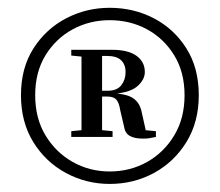

<svg xmlns="http://www.w3.org/2000/svg" viewBox="-20 -817 561 490"><path d="M377.9 -482.2V-467.5Q366.2 -465.1 360.5 -464.2Q354.8 -463.3 343.9 -463.3Q322.9 -463.3 310.9 -470.4Q298.9 -477.4 296.4 -494.8L286.5 -537.2Q284.2 -553.7 277.3 -562.2Q270.4 -570.6 254.1 -570.6H215.2V-585.4H254.7Q278.7 -585.4 289.6 -599.5Q300.5 -613.6 300.5 -632.9Q300.5 -652.4 289 -663.3Q277.5 -674.2 253.4 -674.2H215.2V-689.9H266.2Q307.2 -689.9 328.4 -674.5Q349.6 -659.2 349.6 -633.2Q349.6 -612.6 328.8 -595.5Q308 -578.4 254.1 -576.4L256.9 -579.6Q301.4 -578.6 319.3 -566.7Q337.2 -554.8 341.7 -530.4L354.6 -472.8L327.9 -487ZM209.8 -487H218.7L267.3 -482.2V-467.5H161.9V-482.2ZM209.8 -670.4 161.9 -675.2V-689.9H215.2V-672.2ZM69.8 -574Q69.8 -515.1 96.1 -471.5Q122.5 -427.9 165.6 -403.6Q208.7 -379.4 259.9 -379.4Q312.1 -379.4 355.3 -403.6Q398.5 -427.9 424.7 -471.5Q451 -515.1 451 -574Q451 -632.9 424.6 -675.9Q398.2 -718.8 355.2 -742.2Q312.1 -765.5 259.9 -765.5Q208.7 -765.5 165.6 -742.2Q122.5 -718.8 96.1 -675.9Q69.8 -632.9 69.8 -574ZM188 -467.5V-689.9H240.5V-467.5ZM33.5 -574Q33.5 -643.4 65.3 -693.3Q97.1 -743.2 148.7 -770.2Q200.2 -797.1 259.9 -797.1Q321.2 -797.1 372.8 -770.2Q424.4 -743.2 455.8 -693.3Q487.3 -643.4 487.3 -574Q487.3 -505.6 455.8 -454.5Q424.4 -403.5 372.8 -375.5Q321.2 -347.6 259.9 -347.6Q200.2 -347.6 148.3 -375.5Q96.4 -403.5 64.9 -454.5Q33.5 -505.6 33.5 -574Z"/></svg>

Font: Early Summer Mincho VF
Style: Regular
Weight: 250
Designer: GuiWonder
Version: Version 1.002